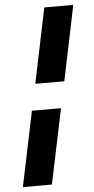

<svg xmlns="http://www.w3.org/2000/svg" viewBox="-56 -763 421 863"><g transform="rotate(-5 154.5 -331.0)"><path d="M107.6 -390.6 177.9 -729H308.6L238.6 -390.6ZM11.6 67 81.9 -271.4H213.3L142.6 67Z"/></g></svg>

Font: Mona Sans
Style: Italic
Weight: 200
Italic angle: -11.6951°
Designer: Deni Anggara
Foundry: GitHub
Version: Version 2.000